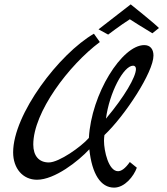

<svg xmlns="http://www.w3.org/2000/svg" viewBox="-20 -818 761 877"><path d="M573 -78C552 -48 534 -36 519 -36C476 -36 455 -128 455 -175C455 -185 456 -193 457 -201C552 -291 681 -489 681 -564C681 -594 666 -612 639 -612C537 -612 397 -389 386 -188C351 -148 250 -76 203 -76C158 -76 132 -106 132 -158C132 -305 294 -520 436 -626L409 -664C250 -572 40 -296 40 -122C40 -49 84 3 149 3C230 3 338 -82 388 -136C400 -23 440 39 501 39C550 39 591 -13 605 -52ZM588 -518C596 -518 601 -512 601 -503C601 -467 549 -377 464 -276C479 -393 544 -518 588 -518ZM430 -684 474 -660C474 -660 529 -702 573 -730C583 -723 633 -692 676 -666L706 -690C685 -712 577 -798 577 -798Z"/></svg>

Font: Marck Script
Style: Regular
Weight: 400
Designer: Denis Masharov, Marck Fogel
Foundry: Denis Masharov
Version: Version 1.002